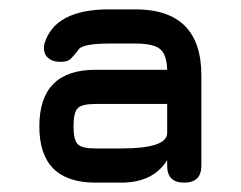

<svg xmlns="http://www.w3.org/2000/svg" viewBox="-20 -688 514 410"><path d="M184 -298Q64 -298 64 -418Q64 -539 184 -539H337Q336 -572 321.5 -583.5Q307 -595 269 -595H213Q164 -595 150 -585Q134 -564 128 -560Q122 -556 109 -556Q90 -556 80.5 -566.5Q71 -577 75 -595Q97 -668 213 -668H269Q410 -668 410 -527V-334Q410 -298 373 -298Q337 -298 337 -334V-346Q307 -298 239 -298ZM239 -371Q337 -371 337 -404V-466H184Q155 -466 146 -457Q137 -448 137 -418Q137 -389 146 -380Q155 -371 184 -371Z"/></svg>

Font: Jura
Style: Bold
Weight: 700
Designer: Daniel Johnson, Alexei Vanyashin
Foundry: Daniel Johnson
Version: Version 5.103